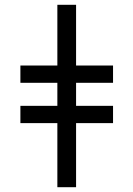

<svg xmlns="http://www.w3.org/2000/svg" viewBox="-20 -780 556 800"><path d="M297 -760V-507H451V-435H297V-339H451V-267H297V0H219V-267H65V-339H219V-435H65V-507H219V-760Z"/></svg>

Font: Noto IKEA Simplified Chinese
Style: Regular
Weight: 400
Designer: Monotype Design Team
Foundry: Monotype Imaging Inc.
Version: Version 1.100